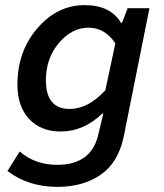

<svg xmlns="http://www.w3.org/2000/svg" viewBox="-20 -523 640 749"><path d="M204 206Q90 206 9 144L57 68Q117 120 203 120Q333 120 362 8L383 -80H379Q306 -10 217 -10Q139 -10 93.5 -59Q48 -108 48 -193Q48 -323 126 -413Q204 -503 310 -503Q411 -503 452 -434H456L478 -491H563L463 8Q442 111 373 158.5Q304 206 204 206ZM252 -98Q324 -98 391 -171L430 -354Q389 -415 325 -415Q260 -415 209.5 -355Q159 -295 159 -210Q159 -98 252 -98Z"/></svg>

Font: TypoPRO Source Code Pro
Style: Italic
Weight: 600
Italic angle: -11°
Monospace: yes
Designer: Paul D. Hunt, Teo Tuominen
Foundry: Adobe Systems Incorporated
Version: Version 1.030;PS 1.0;hotconv 1.0.84;makeotf.lib2.5.63406